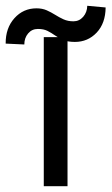

<svg xmlns="http://www.w3.org/2000/svg" viewBox="-45 -644 386 664"><path d="M106.4 0V-515.6H188.5V0ZM39.1 -490.2 -25.4 -493.2Q-25.9 -546.9 4.9 -581.1Q35.6 -615.2 81.1 -615.2Q101.1 -615.2 116.5 -608.4Q131.8 -601.6 145.8 -592.8Q159.7 -584 174.8 -577.1Q189.9 -570.3 209 -570.3Q229 -570.3 242.7 -585.9Q256.3 -601.6 256.8 -624L320.3 -618.2Q319.8 -563.5 289.3 -531.2Q258.8 -499 213.9 -499Q189.5 -499 173.6 -505.9Q157.7 -512.7 145.3 -521.5Q132.8 -530.3 119.4 -537.1Q106 -543.9 85.9 -543.9Q65.4 -543.9 52.2 -528.3Q39.1 -512.7 39.1 -490.2Z"/></svg>

Font: Inter Display V
Style: Regular
Weight: 400
Designer: Rasmus Andersson
Foundry: rsms
Version: Version 3.015;git-src